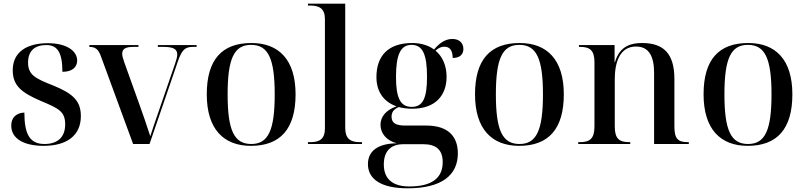

<svg xmlns="http://www.w3.org/2000/svg" viewBox="-20 -780 4365 1040"><path d="M216 10C342 10 418 -46 418 -151C418 -233 376 -273 268 -317C174 -354 132 -373 132 -441C132 -506 170 -536 231 -536C290 -536 318 -497 318 -391C371 -391 398 -416 398 -452C398 -503 343 -546 239 -546C121 -546 49 -495 49 -400C49 -316 96 -278 204 -232C300 -192 333 -175 333 -106C333 -35 290 0 221 0C141 0 112 -54 112 -170C85 -170 41 -156 41 -99C41 -30 108 10 216 10Z M527 -474 701 0H790L944 -449C965 -509 982 -526 1024 -526H1045V-536H835V-526H865C919 -526 940 -514 940 -485C940 -473 936 -457 929 -437L833 -158C819 -118 806 -80 794 -42C772 -111 757 -152 733 -220L653 -443C646 -463 642 -477 642 -489C642 -516 661 -526 703 -526H730V-536H464V-526C496 -526 513 -514 527 -474Z M1339 10C1498 10 1581 -81 1581 -269C1581 -457 1490 -547 1342 -547C1182 -547 1100 -457 1100 -269C1100 -81 1191 10 1339 10ZM1341 0C1248 0 1213 -74 1213 -269C1213 -463 1248 -537 1340 -537C1433 -537 1468 -463 1468 -269C1468 -74 1433 0 1341 0Z M1648 0H1941V-10H1929C1878 -10 1850 -29 1850 -87V-760H1648V-750H1661C1711 -750 1740 -732 1740 -677V-84C1740 -28 1712 -10 1661 -10H1648Z M2188 240C2374 240 2460 168 2460 51C2460 -38 2411 -100 2288 -100H2173C2124 -100 2101 -114 2101 -148C2101 -170 2110 -187 2140 -200C2162 -194 2187 -191 2213 -191C2339 -191 2399 -264 2399 -364C2399 -423 2378 -473 2339 -506C2358 -522 2371 -527 2387 -527C2417 -527 2432 -506 2432 -466C2474 -466 2490 -488 2490 -515C2490 -545 2470 -569 2430 -569C2387 -569 2355 -540 2331 -512C2301 -534 2261 -547 2213 -547C2082 -547 2019 -477 2019 -362C2019 -281 2061 -227 2128 -204C2070 -184 2041 -147 2041 -104C2041 -60 2071 -19 2129 -4C2021 -2 1973 42 1973 109C1973 189 2042 240 2188 240ZM2210 -201C2149 -201 2125 -249 2125 -363C2125 -482 2149 -537 2209 -537C2270 -537 2293 -484 2293 -364C2293 -249 2271 -201 2210 -201ZM2197 230C2109 230 2059 191 2059 111C2059 30 2106 1 2165 1H2272C2344 1 2378 33 2378 98C2378 187 2316 230 2197 230Z M2792 10C2951 10 3034 -81 3034 -269C3034 -457 2943 -547 2795 -547C2635 -547 2553 -457 2553 -269C2553 -81 2644 10 2792 10ZM2794 0C2701 0 2666 -74 2666 -269C2666 -463 2701 -537 2793 -537C2886 -537 2921 -463 2921 -269C2921 -74 2886 0 2794 0Z M3112 0H3394V-10H3388C3335 -10 3310 -28 3310 -95V-351C3310 -444 3338 -528 3425 -528C3497 -528 3523 -472 3523 -385V0H3711V-10H3706C3652 -10 3633 -28 3633 -96V-352C3633 -488 3576 -547 3458 -547C3405 -547 3337 -535 3311 -443H3309V-536H3116V-526H3123C3174 -526 3200 -508 3200 -444V-95C3200 -28 3174 -10 3121 -10H3112Z M4030 10C4189 10 4272 -81 4272 -269C4272 -457 4181 -547 4033 -547C3873 -547 3791 -457 3791 -269C3791 -81 3882 10 4030 10ZM4032 0C3939 0 3904 -74 3904 -269C3904 -463 3939 -537 4031 -537C4124 -537 4159 -463 4159 -269C4159 -74 4124 0 4032 0Z"/></svg>

Font: Noto Serif Display Medium
Style: Regular
Weight: 500
Designer: Monotype Design Team
Foundry: Monotype Imaging Inc.
Version: Version 2.009